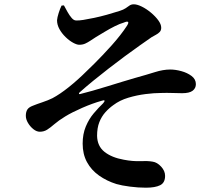

<svg xmlns="http://www.w3.org/2000/svg" viewBox="-20 -810 1040 892"><path d="M658 62Q622 62 583.5 57Q545 52 521 45Q476 31 440 5.5Q404 -20 384 -57Q364 -94 364 -143Q364 -187 378.5 -222Q393 -257 415.5 -283.5Q438 -310 459 -330Q467 -339 465.5 -342.5Q464 -346 453 -342Q410 -330 362 -309Q314 -288 283 -269Q252 -250 233 -233.5Q214 -217 199 -207.5Q184 -198 165 -198Q150 -198 135 -210Q120 -222 110 -239Q100 -256 100 -272Q100 -290 107 -301Q114 -312 133 -319Q150 -326 177 -335Q204 -344 224 -354Q258 -372 300 -405.5Q342 -439 384 -481Q398 -494 417 -513Q436 -532 457 -554Q478 -576 499 -599.5Q520 -623 538 -646Q556 -669 569 -689Q579 -704 575 -708Q571 -712 555 -705Q537 -700 513 -688Q489 -676 466 -662Q443 -648 426 -638Q412 -629 400 -621Q388 -613 376 -607.5Q364 -602 348 -602Q337 -602 319.5 -611.5Q302 -621 284.5 -638Q267 -655 256 -675Q245 -695 245 -716Q246 -729 252.5 -749.5Q259 -770 266 -784L277 -785Q285 -770 294 -754Q303 -738 313 -726.5Q323 -715 333 -715Q345 -714 367 -717.5Q389 -721 417.5 -727Q446 -733 476.5 -741.5Q507 -750 535 -759Q554 -765 564 -772Q574 -779 582 -784.5Q590 -790 602 -790Q617 -790 638.5 -779.5Q660 -769 681 -751.5Q702 -734 715.5 -715.5Q729 -697 729 -681Q729 -669 722 -661.5Q715 -654 704.5 -648.5Q694 -643 684 -637Q661 -621 629 -598.5Q597 -576 560.5 -549Q524 -522 486.5 -493Q449 -464 413.5 -435Q378 -406 349 -380Q346 -376 347 -374Q348 -372 352 -373Q377 -379 410 -388.5Q443 -398 479 -409Q515 -420 549 -430.5Q583 -441 608 -448Q662 -463 700 -475Q738 -487 771 -487Q795 -487 822.5 -479.5Q850 -472 870 -457Q890 -442 890 -419Q890 -400 875 -388.5Q860 -377 826 -377Q808 -377 781.5 -378Q755 -379 726 -378Q697 -378 656.5 -373Q616 -368 576 -356Q536 -344 507 -322Q487 -308 469.5 -288.5Q452 -269 441.5 -242.5Q431 -216 431 -179Q432 -131 465.5 -104.5Q499 -78 555 -68Q596 -60 631.5 -61.5Q667 -63 689 -59Q710 -56 728.5 -36Q747 -16 747 7Q747 39 724 50.5Q701 62 658 62Z"/></svg>

Font: Noto Serif TC
Style: Bold
Weight: 700
Designer: Ryoko NISHIZUKA 西塚涼子 (kana & ideographs); Frank Grießhammer (Latin, Greek & Cyrillic); Wenlong ZHANG 张文龙 (bopomofo); San
Foundry: Adobe
Version: Version 2.002-H1;hotconv 1.1.0;makeotfexe 2.6.0